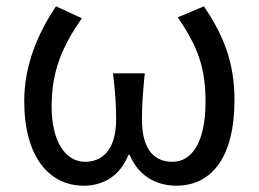

<svg xmlns="http://www.w3.org/2000/svg" viewBox="-20 -577 822 610"><path d="M246 13C307 13 361 -17 388 -85H392C420 -17 478 13 540 13C652 13 725 -77 725 -259C725 -385 686 -470 628 -557L545 -522C607 -430 633 -365 633 -254C633 -124 589 -63 528 -63C476 -63 431 -94 431 -198C431 -243 434 -286 440 -344H339C346 -286 349 -243 349 -198C349 -97 302 -63 250 -63C189 -63 144 -126 144 -239C144 -353 179 -431 240 -519L158 -557C101 -472 57 -371 57 -256C57 -76 138 13 246 13Z"/></svg>

Font: Noto Sans CJK SC Regular
Style: Regular
Weight: 400
Designer: Ryoko NISHIZUKA (kana & ideographs); Paul D. Hunt (Latin, Greek & Cyrillic); Wenlong ZHANG (bopomofo); Sandoll Communica
Foundry: Adobe Systems Incorporated
Version: Version 1.004;PS 1.004;hotconv 1.0.82;makeotf.lib2.5.63406